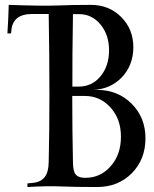

<svg xmlns="http://www.w3.org/2000/svg" viewBox="-20 -752 620 772"><path d="M90.3 0V-14.6L111.3 -16.6Q143.6 -19.5 159.4 -39.6Q175.3 -59.6 175.8 -100.1Q178.7 -227.1 178.7 -366.2Q178.7 -537.1 175.8 -695.8H109.9Q32.2 -695.8 25.9 -631.3L24.4 -617.7H9.8Q14.2 -685.1 15.1 -732.4Q152.8 -727.5 212.9 -730Q272.5 -732.4 345.7 -732.4Q418.5 -732.4 467.3 -683.6Q516.1 -634.8 516.1 -562Q516.1 -488.3 467.8 -439Q421.4 -392.6 353 -390.6H370.1Q453.6 -390.6 509.3 -335Q564.9 -279.3 564.9 -195.8Q564.9 -111.3 509.8 -55.2Q454.6 0 370.1 0Q278.3 0 224.6 -2.4Q171.4 -4.9 90.3 0ZM320.8 -37.1H324.2Q383.8 -37.1 424.8 -83.5Q466.3 -129.9 466.3 -202.1Q466.3 -273.4 424.8 -319.3Q382.8 -366.2 320.8 -366.2H270.5Q270.5 -228 273.4 -98.1Q273.9 -61 285.6 -48.8Q297.4 -37.1 320.8 -37.1ZM271 -403.8H296.9Q349.6 -403.8 383.8 -444.8Q418.5 -486.8 418.5 -549.8Q418.5 -612.3 383.8 -653.8Q349.6 -695.3 296.9 -695.3H273.4Q270.5 -526.9 271 -403.8Z"/></svg>

Font: Flanker
Style: Regular
Weight: 400
Designer: Flanker
Foundry: Flanker
Version: Version 2.027